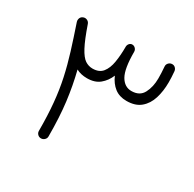

<svg xmlns="http://www.w3.org/2000/svg" viewBox="-142 -763 955 943"><g transform="rotate(30 335.5 -292.0)"><path d="M200.2 26.9Q189 26.9 181.2 19Q173.3 11.2 173.3 0Q173.3 -87.4 166.7 -157Q160.2 -226.6 146.7 -288.6Q133.3 -350.6 113.3 -415Q93.3 -479.5 66.9 -557.1Q64.5 -564.5 66.4 -572.8Q69.8 -586.9 83.5 -591.8Q93.8 -595.7 104.2 -591.1Q114.7 -586.4 118.7 -575.2Q145 -499 165.5 -460.7Q186 -422.4 205.6 -409.4Q225.1 -396.5 248 -396.5Q285.2 -396.5 304 -419.9Q322.8 -443.4 329.3 -482.9Q335.9 -522.5 335.9 -570.3Q335.9 -571.8 335.9 -573.2Q335.9 -573.2 335.9 -573.2Q336.9 -583 343.3 -589.8Q349.6 -596.7 358.9 -596.7Q369.1 -596.7 376.7 -588.9Q384.3 -581.1 384.3 -570.3Q384.3 -474.1 406.7 -435.3Q429.2 -396.5 468.3 -396.5Q515.1 -396.5 533.9 -432.4Q552.7 -468.3 552.7 -516.6Q552.7 -532.2 552 -547.6Q551.3 -563 549.8 -582.5Q548.8 -593.8 556.6 -602.3Q564.5 -610.8 575.2 -611.3Q586.4 -612.3 594.5 -604.7Q602.5 -597.2 603.5 -585.9Q605 -568.4 605.7 -554.2Q606.4 -540 606.4 -525.4Q606.4 -475.1 593.5 -433.6Q580.6 -392.1 551 -367.2Q521.5 -342.3 471.7 -342.3Q431.2 -342.3 403.8 -363.5Q376.5 -384.8 360.8 -421.4Q346.2 -386.2 319.1 -364Q292 -341.8 248 -341.8Q212.9 -341.8 187 -356Q207 -276.4 217.5 -192.6Q228 -108.9 228 0Q228 11.2 219.7 19Q211.4 26.9 200.2 26.9Z"/></g></svg>

Font: Mikhak-FD Light
Style: Regular
Weight: 300
Designer: Amin Abedi
Version: Version 3.2